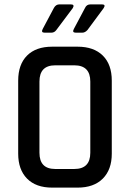

<svg xmlns="http://www.w3.org/2000/svg" viewBox="-20 -856 592 876"><path d="M251 -836H303Q322 -836 312 -819L237 -719Q228 -707 215 -707H183Q166 -707 175 -724L226 -820Q235 -836 251 -836ZM393 -836H445Q464 -836 453 -819L379 -719Q368 -707 356 -707H325Q308 -707 317 -724L368 -820Q375 -836 393 -836ZM232 -85H319Q392 -85 392 -159V-484Q392 -558 319 -558H232Q160 -558 160 -484V-159Q160 -85 232 -85ZM334 0H218Q144 0 103.5 -41Q63 -82 63 -155V-488Q63 -562 103.5 -602.5Q144 -643 218 -643H334Q408 -643 449 -602.5Q490 -562 490 -488V-155Q490 -82 449 -41Q408 0 334 0Z"/></svg>

Font: Rajdhani SemiBold
Style: Regular
Weight: 600
Designer: Satya Rajpurohit, Jyotish Sonowal
Foundry: Indian Type Foundry
Version: Version 1.201 February 1, 2022